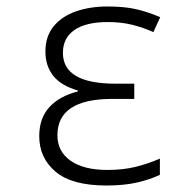

<svg xmlns="http://www.w3.org/2000/svg" viewBox="-20 -562 603 592"><path d="M308 10Q202 10 151.5 -32.5Q101 -75 101 -142Q101 -198 132.5 -232Q164 -266 220 -280V-283Q168 -298 144 -328.5Q120 -359 120 -403Q120 -450 145.5 -481Q171 -512 214.5 -527Q258 -542 311 -542Q364 -542 400.5 -533.5Q437 -525 474 -509L453 -463Q422 -477 388 -485.5Q354 -494 312 -494Q245 -494 209.5 -469.5Q174 -445 174 -399Q174 -304 336 -304H394V-257H326Q157 -257 157 -145Q157 -95 197.5 -66.5Q238 -38 311 -38Q361 -38 400 -48Q439 -58 473 -73V-23Q444 -9 403.5 0.5Q363 10 308 10Z"/></svg>

Font: Noto Sans Mono SemiCondensed Light
Style: Regular
Weight: 300
Width: 4
Designer: Monotype Design Team
Foundry: Monotype Imaging Inc.
Version: Version 2.014; ttfautohint (v1.8.4.7-5d5b)